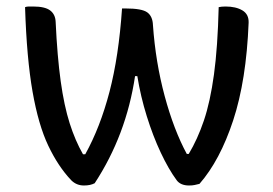

<svg xmlns="http://www.w3.org/2000/svg" viewBox="-20 -560 840 590"><path d="M355 -534H366Q416 -534 432.5 -522Q449 -510 450 -483Q458 -369 486 -265Q514 -161 554 -87H560Q587 -132 606.5 -189.5Q626 -247 637.5 -331Q649 -415 652 -538Q657 -539 661.5 -539.5Q666 -540 673 -540Q705 -540 725 -528Q745 -516 744 -490Q737 -313 696.5 -190Q656 -67 593 5Q585 7 578 8.5Q571 10 561 10Q535 10 523 -6Q498 -40 474 -91Q450 -142 431 -203Q412 -264 402 -326H395Q368 -145 271 3Q258 10 238 10Q215 10 199 -6Q159 -48 128.5 -112Q98 -176 80 -278.5Q62 -381 57 -538Q62 -540 68.5 -540Q75 -540 82 -540Q118 -540 134 -528Q150 -516 151 -493Q156 -386 166.5 -310.5Q177 -235 194 -181.5Q211 -128 235 -86H242Q288 -169 316.5 -278Q345 -387 355 -534Z"/></svg>

Font: Recursive Sn Csl St
Style: Regular
Weight: 400
Version: Version 1.079;hotconv 1.0.112;makeotfexe 2.5.65598; ttfautoh